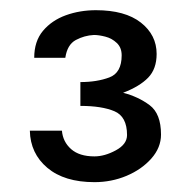

<svg xmlns="http://www.w3.org/2000/svg" viewBox="-20 -707 385 386"><path d="M169.9 -340.8Q109.4 -340.8 75.2 -369.6Q41 -398.4 40 -444.3H104.5Q106.4 -421.9 123 -407.2Q139.6 -392.6 169.9 -392.6Q190.4 -392.6 212.9 -404.8Q235.4 -417 235.4 -435.5Q235.4 -472.7 210 -483.4Q184.6 -494.1 141.6 -494.1V-542Q174.8 -542 199.7 -551.3Q224.6 -560.5 224.6 -595.7Q224.6 -611.3 214.8 -620.6Q205.1 -629.9 191.9 -633.3Q178.7 -636.7 168.9 -636.7Q149.4 -635.7 132.3 -626.5Q115.2 -617.2 111.3 -590.8H48.8Q48.8 -624 66.4 -645Q84 -666 112.3 -676.3Q140.6 -686.5 172.9 -686.5Q231.4 -686.5 263.2 -661.6Q294.9 -636.7 294.9 -598.6Q294.9 -568.4 277.8 -550.8Q260.7 -533.2 227.5 -520.5Q257.8 -512.7 280.8 -495.6Q303.7 -478.5 303.7 -436.5Q303.7 -410.2 284.2 -388.2Q264.6 -366.2 234.4 -353.5Q204.1 -340.8 169.9 -340.8Z"/></svg>

Font: Padauk Book
Style: Regular
Weight: 400
Designer: Debbi Hosken, Becca Hirsbrunner Spalinger
Foundry: SIL International
Version: Version 5.000